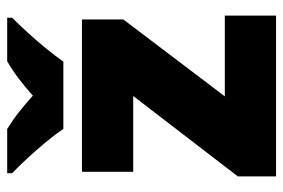

<svg xmlns="http://www.w3.org/2000/svg" viewBox="-150 -656 806 547"><g transform="rotate(-90 253.5 -383.0)"><path d="M482 0H24V-109L253 -407H37V-553H471V-435L252 -146H482ZM159 -606Q144 -629 121.5 -656Q99 -683 75.5 -708.5Q52 -734 33 -752V-766H159Q185 -750 206.5 -733Q228 -716 254 -693Q280 -716 303 -733.5Q326 -751 352 -766H476V-752Q459 -735 435.5 -709.5Q412 -684 389.5 -656.5Q367 -629 351 -606Z"/></g></svg>

Font: Noto Sans Gujarati UI Black
Style: Regular
Weight: 900
Designer: Jelle Bosma - Monotype Design Team, Universal Thirst
Foundry: Monotype Imaging Inc.
Version: Version 2.106; ttfautohint (v1.8.4.7-5d5b)